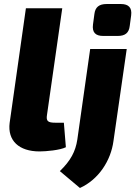

<svg xmlns="http://www.w3.org/2000/svg" viewBox="-20 -741 676 956"><path d="M582 -721H511C473 -721 454 -705 450 -671L443 -619C438 -580 455 -562 494 -562H566C603 -562 622 -577 626 -612L633 -664C638 -702 621 -721 582 -721ZM290 -700H109L28 -129C17 -41 74 13 177 13C208 13 279 7 308 -8L298 -130H256C218 -130 209 -138 214 -169ZM611 -497H429L365 -46C356 13 332 59 278 111L378 195C471 153 532 59 545 -39Z"/></svg>

Font: Exo 2 Extra Bold
Style: Italic
Weight: 800
Italic angle: -8°
Designer: Natanael Gama
Version: Version 1.001;PS 001.001;hotconv 1.0.88;makeotf.lib2.5.64775